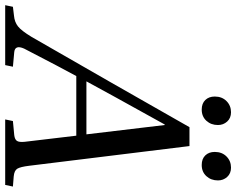

<svg xmlns="http://www.w3.org/2000/svg" viewBox="-126 -784 888 721"><g transform="rotate(90 317.5 -424.0)"><path d="M528 -787Q528 -814 545 -831Q562 -848 587 -848Q609 -848 622 -833.5Q635 -819 635 -799Q635 -773 619 -755.5Q603 -738 577 -738Q554 -738 541 -751.5Q528 -765 528 -787ZM320 -787Q320 -814 337 -831Q354 -848 379 -848Q401 -848 414 -833.5Q427 -819 427 -799Q427 -773 411 -755.5Q395 -738 369 -738Q346 -738 333 -751.5Q320 -765 320 -787ZM-23 0 -17 -29 16 -33Q40 -35 56.5 -48Q73 -61 96 -99Q99 -104 267 -397L435 -692H506L580 -90Q584 -57 591 -45.5Q598 -34 620 -32L658 -29L652 0H406L412 -29L465 -34Q481 -36 486.5 -44Q492 -52 490 -73L467 -267H243Q214 -214 140 -71Q125 -37 153 -34L208 -29L202 0ZM263 -305H462L427 -599H425Q305 -383 263 -305Z"/></g></svg>

Font: Heuristica
Style: Italic
Weight: 400
Italic angle: -13°
Version: Version 1.0.2